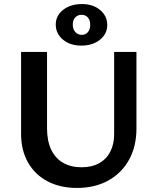

<svg xmlns="http://www.w3.org/2000/svg" viewBox="-20 -914 773 947"><path d="M359 13Q277 13 215 -19.5Q153 -52 118.5 -112Q84 -172 84 -254V-658H212V-281Q212 -220 232 -177Q252 -134 290.5 -111.5Q329 -89 382 -89Q434 -89 470 -109.5Q506 -130 524.5 -167Q543 -204 543 -252V-658H653V-281Q653 -192 616.5 -126Q580 -60 514 -23.5Q448 13 359 13ZM381 -689Q326 -689 290.5 -718.5Q255 -748 255 -793Q255 -837 291.5 -865.5Q328 -894 384 -894Q439 -894 474 -864.5Q509 -835 509 -791Q509 -747 473 -718Q437 -689 381 -689ZM383 -742Q402 -742 413.5 -755.5Q425 -769 425 -791Q425 -814 413.5 -827.5Q402 -841 382 -841Q363 -841 351 -828Q339 -815 339 -793Q339 -770 351.5 -756Q364 -742 383 -742Z"/></svg>

Font: Ysabeau Office
Style: Bold
Weight: 700
Designer: Christian Thalmann (Catharsis Fonts)
Version: Version 2.001;gftools[0.9.30]; featfreeze: tnum,lnum,ss02